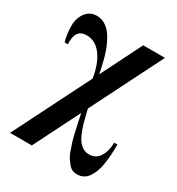

<svg xmlns="http://www.w3.org/2000/svg" viewBox="-171 -575 851 925"><g transform="rotate(30 255.0 -113.0)"><path d="M44.9 -278.8H26.9Q15.1 -316.9 15.1 -366.2Q15.1 -407.7 37.6 -437.7Q60.1 -467.8 99.1 -467.8Q126 -467.8 148.9 -452.1Q171.9 -436.5 188.7 -408.7Q205.6 -380.9 217.8 -347.2Q230 -313.5 238.8 -272L248 -229L361.8 -456.1H482.9L283.2 -59.1L288.1 -38.1Q295.9 -4.9 303 19Q310.1 43 319.6 64.9Q329.1 86.9 340.1 100.3Q351.1 113.8 365.2 121.8Q379.4 129.9 397 129.9Q435.1 129.9 455.1 98.4Q475.1 66.9 475.1 20H493.2Q493.2 51.8 491.5 78.4Q489.7 105 485.6 130.9Q481.4 156.7 473.9 176.3Q466.3 195.8 455.8 210.9Q445.3 226.1 429.7 234.1Q414.1 242.2 394 242.2Q380.9 242.2 368.9 236.8Q356.9 231.4 346.7 218.5Q336.4 205.6 328.6 194.1Q320.8 182.6 312.7 159.2Q304.7 135.7 300 121.8Q295.4 107.9 288.3 77.6Q281.2 47.4 278.6 34.4Q275.9 21.5 269 -10.7Q267.1 -20.5 266.1 -24.9L138.2 230H17.1L231 -195.8L227.1 -215.8Q213.4 -282.2 181.4 -322Q149.4 -361.8 102.1 -361.8Q39.6 -361.8 44.9 -278.8Z"/></g></svg>

Font: Flanker Steampunk
Style: Bold
Weight: 700
Designer: Alexey Kryukov, Leonardo Di Lena
Foundry: Alexey Kryukov, Leonardo Di Lena
Version: 1.210